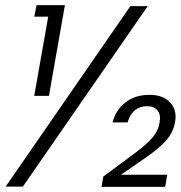

<svg xmlns="http://www.w3.org/2000/svg" viewBox="-20 -724 701 745"><path d="M2 0 485.8 -700.2H553.2L68.8 0ZM112.8 -352.1 167 -659.2H112.8L122.1 -704.1H231.9L169.9 -352.1ZM417 -249Q428.2 -295.9 465.8 -325.9Q503.4 -356 560.1 -356Q613.3 -356 640.6 -325.9Q668 -295.9 659.2 -250Q652.3 -210.4 624.8 -179.2Q597.2 -147.9 542 -109.9L449.2 -45.9H628.9L621.1 1H374L380.9 -39.1L508.8 -133.8Q548.8 -164.1 571.3 -189.7Q593.8 -215.3 599.1 -248Q605 -278.8 591.1 -295.4Q577.1 -312 550.8 -312Q522.5 -312 502.9 -295.7Q483.4 -279.3 475.1 -249Z"/></svg>

Font: SVN-Poppins Light
Style: Italic
Weight: 300
Italic angle: -10°
Designer: Ninad Kale (Devanagari), Jonny Pinhorn (Latin)
Foundry: Indian Type Foundry
Version: Version 3.002 2017